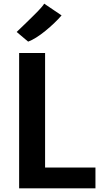

<svg xmlns="http://www.w3.org/2000/svg" viewBox="-20 -1034 572 1054"><path d="M85 0V-743H227.5V-114.5H504V0ZM134.5 -805.5 71.5 -858.5Q74.5 -861.5 90.2 -876.5Q106 -891.5 127 -912Q148 -932.5 169.5 -953.8Q191 -975 205.8 -991.8Q220.5 -1008.5 222.5 -1014L318 -949.5Q301.5 -930 278.2 -907.8Q255 -885.5 229.2 -864.5Q203.5 -843.5 178.8 -828Q154 -812.5 134.5 -805.5Z"/></svg>

Font: Merriweather Sans SemiBold
Style: Regular
Weight: 600
Designer: Eben Sorkin
Foundry: Eben Sorkin
Version: Version 2.001